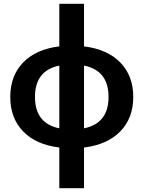

<svg xmlns="http://www.w3.org/2000/svg" viewBox="-20 -770 755 1010"><path d="M422 -526Q545 -511 613 -441Q681 -371 681 -260Q681 -149 613 -79Q545 -9 422 6V220H292V6Q169 -9 101.5 -79Q34 -149 34 -260Q34 -371 101.5 -441Q169 -511 292 -526V-750H422ZM422 -95Q551 -121 551 -260Q551 -399 422 -425ZM292 -425Q164 -399 164 -260Q164 -121 292 -95Z"/></svg>

Font: Mplus 1p Bold
Style: Bold
Weight: 700
Version: Version 1.061